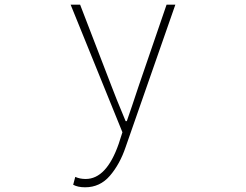

<svg xmlns="http://www.w3.org/2000/svg" viewBox="-20 -547 1040 811"><path d="M339.8 244.1Q308.6 244.1 289.1 233.4L297.9 200.2Q317.4 209 341.8 209Q429.7 209 481.4 60.5L497.1 11.7L278.3 -527.3H318.4L451.2 -182.6Q465.8 -142.6 510.7 -35.2H515.6Q537.1 -96.7 565.4 -182.6L683.6 -527.3H720.7L510.7 74.2Q486.3 146.5 444.3 195.3Q402.3 244.1 339.8 244.1Z"/></svg>

Font: Gen Shin Gothic Monospace ExtraLight
Style: Regular
Weight: 200
Designer: [Source Han Sans]
Ryoko NISHIZUKA  (kana & ideographs); Paul D. Hunt (Latin, Greek & Cyrillic); Wenlong ZHANG  (bopomofo
Version: Version 1.002.20150607